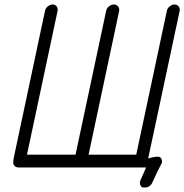

<svg xmlns="http://www.w3.org/2000/svg" viewBox="-20 -745 819 854"><path d="M61 0Q50 -1 43 -9Q36 -17 41 -42L180 -696Q182 -708 192.5 -716.5Q203 -725 214 -725Q226 -725 232 -716.5Q238 -708 236 -696L100 -57H316L452 -696Q454 -708 464.5 -716.5Q475 -725 487 -725Q498 -725 505 -716.5Q512 -708 510 -696L374 -57H586L722 -696Q724 -708 734.5 -716.5Q745 -725 756 -725Q768 -725 774.5 -716.5Q781 -708 779 -696L639 -40Q656 -45 665 -46.5Q674 -48 676 -48H682Q693 -48 697.5 -39.5Q702 -31 700 -20Q700 -19 698 -17L677 25Q666 47 656 70L657 69Q645 89 626 89H619Q609 89 605 80Q601 71 603 62Q603 60 604 58.5Q605 57 605 56L630 0Z"/></svg>

Font: VDS
Style: Thin Italic
Weight: 100
Width: 0
Designer: artmaker
Foundry: artmaker
Version: Version 1.000 2012 initial release